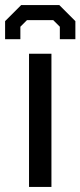

<svg xmlns="http://www.w3.org/2000/svg" viewBox="-32 -734 316 754"><path d="M-12 -580V-651L51 -714H201L264 -651V-580H203V-629L177 -655H74L48 -629V-580ZM82 0V-523H170V0Z"/></svg>

Font: Tomorrow
Style: Regular
Weight: 400
Designer: Tony de Marco, Monica Rizzolli
Foundry: Just in Type
Version: Version 2.002